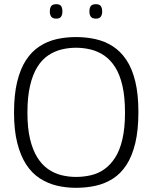

<svg xmlns="http://www.w3.org/2000/svg" viewBox="-20 -887 728 917"><path d="M343 -42Q379 -42 414 -50Q449 -58 478 -78.5Q507 -99 529.5 -133.5Q552 -168 564.5 -221.5Q577 -275 577 -349Q577 -425 564.5 -478.5Q552 -532 529.5 -567Q507 -602 477.5 -622Q448 -642 413.5 -650.5Q379 -659 343 -659Q307 -659 273 -650.5Q239 -642 209.5 -622Q180 -602 158 -566.5Q136 -531 123.5 -477.5Q111 -424 111 -349Q111 -275 123.5 -223Q136 -171 158 -135.5Q180 -100 209.5 -79.5Q239 -59 273 -50.5Q307 -42 343 -42ZM343 10Q295 10 251 -0.5Q207 -11 169.5 -35.5Q132 -60 105 -101.5Q78 -143 62.5 -204Q47 -265 47 -349Q47 -435 62 -496.5Q77 -558 104 -599.5Q131 -641 168.5 -665.5Q206 -690 250 -700Q294 -710 343 -710Q392 -710 436.5 -700Q481 -690 518.5 -666Q556 -642 583.5 -601Q611 -560 626 -498.5Q641 -437 641 -352Q641 -265 626 -203Q611 -141 584 -99.5Q557 -58 519.5 -34Q482 -10 437.5 0Q393 10 343 10ZM438 -798Q421 -798 414 -807Q407 -816 407 -832Q407 -850 414 -858.5Q421 -867 438 -867Q454 -867 461 -858.5Q468 -850 468 -832Q468 -816 461 -807Q454 -798 438 -798ZM249 -798Q232 -798 225 -807Q218 -816 218 -832Q218 -850 225 -858.5Q232 -867 249 -867Q265 -867 271.5 -858.5Q278 -850 278 -832Q278 -816 271.5 -807Q265 -798 249 -798Z"/></svg>

Font: Georama ExtraCondensed Thin Light
Style: Regular
Weight: 300
Version: Version 1.001